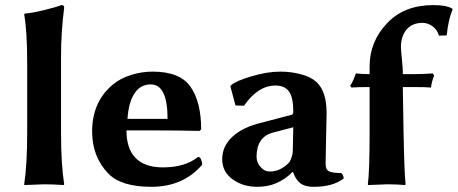

<svg xmlns="http://www.w3.org/2000/svg" viewBox="-20 -718 1783 748"><path d="M85.9 -200.2V-474.1Q85.9 -595.2 74.2 -662.1L76.2 -665Q104 -667 151.1 -678.5Q198.2 -689.9 219.2 -698.2Q230.5 -698.2 230 -688Q217.8 -591.8 217.8 -500V-200.2Q217.8 -80.1 230 0L228 2.9Q186 0 151.9 0L75.2 2.9L74.2 0Q85.9 -76.2 85.9 -200.2Z M476.6 -254.9H632.8Q632.8 -388.7 567.9 -389.2Q529.3 -389.2 507.3 -358.9Q481.4 -324.2 476.6 -254.9ZM752 -106.9Q758.8 -106.9 763.2 -96.9Q767.6 -86.9 767.6 -76.2Q693.4 9.8 569.8 9.8Q451.7 9.8 401.9 -42Q338.9 -106.9 338.9 -206.1Q338.9 -321.8 420.4 -389.2Q449.2 -413.1 490.7 -426Q532.2 -439 574.7 -439Q681.6 -439 722.7 -379.4Q763.7 -319.8 763.7 -213.9L757.8 -208Q671.9 -210 572.3 -210H472.7Q472.7 -141.1 505.9 -105Q541.5 -65.9 614.7 -65.9Q701.2 -65.9 752 -106.9Z M1122.6 -222.2 1042.5 -201.2Q979.5 -184.1 979.5 -106.9Q979.5 -85.9 994.6 -67.9Q1009.8 -49.8 1031.7 -49.8Q1071.8 -49.8 1105.5 -84Q1110.4 -88.9 1115.5 -104Q1120.6 -119.1 1120.6 -128.9ZM1248.5 -80.1Q1248.5 -57.1 1262 -50.5Q1275.4 -43.9 1309.6 -43.9Q1317.4 -37.1 1319.3 -22.9Q1276.4 10.3 1200.7 9.8Q1168.5 9.8 1150.4 -3.7Q1132.3 -17.1 1121.6 -47.9H1119.6Q1061.5 10.3 982.4 9.8Q926.3 9.8 886 -19.5Q845.7 -48.8 845.7 -98.1Q845.7 -148.9 886.2 -186Q926.8 -223.1 999.5 -240.2L1116.7 -271Q1122.6 -272.9 1122.6 -283.2Q1122.6 -339.4 1105.5 -362.1Q1088.4 -384.8 1053.7 -384.8Q984.9 -384.8 930.7 -306.2L897.5 -307.1L877.4 -381.8L880.4 -386.2Q900.4 -403.3 960.9 -421.1Q1021.5 -439 1072.8 -439Q1112.8 -439 1151.6 -429Q1190.4 -418.9 1212.4 -398.9Q1252.4 -362.8 1252.4 -276.9Q1252.4 -273.9 1250.5 -185.5Q1248.5 -97.2 1248.5 -80.1Z M1549.3 -378.9 1552.2 -200.2Q1555.2 -44.4 1560.1 0L1558.1 2.9Q1522.9 0 1489.3 0Q1489.3 0 1414.1 2.9L1413.1 0Q1419.9 -50.8 1419.9 -200.2V-378.9Q1373 -378.9 1349.1 -377L1344.2 -383.8Q1357.4 -403.8 1366.2 -432.1Q1388.2 -429.2 1419.9 -429.2V-459Q1419.9 -557.1 1489.3 -628.9Q1555.2 -697.8 1667 -698.2Q1720.2 -698.2 1742.2 -684.1L1743.2 -681.2Q1727.1 -644 1720.2 -580.1L1689.9 -579.1Q1684.1 -601.1 1666 -615Q1647.9 -628.9 1626 -628.9Q1585.9 -628.9 1564 -603Q1542 -577.1 1542 -535.2Q1542 -523.9 1545.7 -488Q1549.3 -452.1 1549.3 -439V-429.2H1596.2Q1631.3 -429.2 1666 -432.1L1671.4 -423.8Q1661.6 -399.9 1659.2 -377Q1639.2 -378.9 1586.9 -378.9Z"/></svg>

Font: Linux Biolinum O
Style: Bold
Weight: 700
Designer: Philipp H. Poll
Foundry: Philipp H. Poll
Version: Version 1.3.2